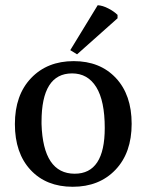

<svg xmlns="http://www.w3.org/2000/svg" viewBox="-20 -799 573 735"><path d="M266 -134Q381 -134 381 -309Q381 -413 348.5 -465.5Q316 -518 256 -518Q139 -518 139 -333Q139 -329 139 -324Q145 -134 266 -134ZM262 -565Q363 -565 423.5 -500.5Q484 -436 484 -325Q484 -214 422 -149Q360 -84 258.5 -84Q157 -84 97 -148.5Q37 -213 37 -324Q37 -435 99 -500Q161 -565 262 -565ZM249 -607 354 -779Q373 -778 395 -766.5Q417 -755 430 -742V-729L275 -591Z"/></svg>

Font: Halant Medium
Style: Regular
Weight: 500
Designer: Hitesh Malaviya (Devanagari), Satya Rajpurohit (Latin)
Foundry: Indian Type Foundry
Version: Version 1.101;PS 1.0;hotconv 1.0.78;makeotf.lib2.5.61930; tt